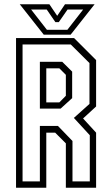

<svg xmlns="http://www.w3.org/2000/svg" viewBox="-20 -878 520 898"><path d="M55 0V-700H326.5L429.5 -597V-380L368.5 -324L429.5 -257.5V0H288V-207.5L238 -257.5H196.5V0ZM85.5 -29.5H166.5V-289H251L319 -218.5V-29.5H400V-245.5L325.5 -326.5L398.5 -392V-583L311 -670H85.5ZM166.5 -370V-589H271L317.5 -543V-419L263.5 -370ZM196.5 -399H257.5L288 -430V-528L257.5 -558.5H196.5ZM184.5 -716 72.5 -858H211L247.5 -804L284 -858H422.5L310.5 -716ZM199.5 -738.5H295L369 -833.5H296L255 -774.5H239L198.5 -833.5H125.5Z"/></svg>

Font: Tourney Condensed Light
Style: Regular
Weight: 300
Width: 3
Designer: Tyler Finck
Foundry: Etcetera Type Co
Version: Version 1.010; ttfautohint (v1.8.3)